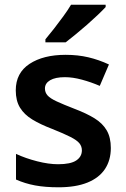

<svg xmlns="http://www.w3.org/2000/svg" viewBox="-20 -786 534 816"><path d="M451 -157Q451 -105 426 -67.5Q401 -30 351.5 -10Q302 10 229 10Q172 10 129 2Q86 -6 48 -23V-132Q89 -113 138 -100.5Q187 -88 227 -88Q280 -88 304 -104Q328 -120 328 -147Q328 -164 317.5 -177Q307 -190 279.5 -204Q252 -218 202 -238Q152 -257 117.5 -278Q83 -299 65 -328.5Q47 -358 47 -402Q47 -476 105.5 -514.5Q164 -553 259 -553Q311 -553 355.5 -542.5Q400 -532 443 -512L404 -421Q367 -437 328 -447.5Q289 -458 256 -458Q215 -458 193 -445Q171 -432 171 -410Q171 -393 182 -380.5Q193 -368 221 -355Q249 -342 298 -323Q348 -304 382 -283Q416 -262 433.5 -232Q451 -202 451 -157ZM429 -756Q416 -742 395 -722Q374 -702 349.5 -680.5Q325 -659 301 -639.5Q277 -620 259 -606H173V-619Q189 -638 209 -663.5Q229 -689 249 -716.5Q269 -744 282 -766H429Z"/></svg>

Font: Noto Sans Syriac Eastern SemiBold
Style: Regular
Weight: 600
Designer: Patrick Giasson and the Monotype Design Team
Foundry: Monotype Imaging Inc.
Version: Version 3.001